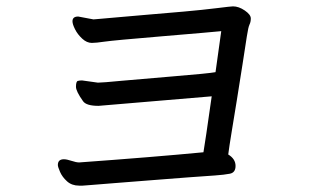

<svg xmlns="http://www.w3.org/2000/svg" viewBox="-20 -647 1040 604"><path d="M240 -63H229Q206 -63 191 -76.5Q176 -90 169 -106Q162 -122 162 -128Q162 -146 181 -146Q190 -146 205 -141Q220 -136 229 -136Q463 -153 620 -168Q625 -196 646 -344L290 -314Q251 -314 241 -329Q219 -360 219 -374Q219 -391 225 -392.5Q231 -394 238 -394L288 -387Q302 -387 364 -393Q406 -397 521.5 -406.5Q637 -416 658 -420L676 -549Q647 -546 491.5 -533Q336 -520 309 -516Q282 -512 269 -512Q253 -512 238.5 -525.5Q224 -539 216 -555Q208 -571 208 -580Q208 -595 226 -595L274 -586L286 -587Q312 -589 354.5 -593Q397 -597 446.5 -601Q496 -605 557.5 -610.5Q619 -616 663 -621.5Q707 -627 713 -627Q731 -627 750 -614Q769 -601 769 -589Q769 -578 765 -570Q761 -562 756.5 -532.5Q752 -503 743 -445Q734 -387 725 -331.5Q716 -276 708.5 -230.5Q701 -185 698 -161Q721 -147 721 -125Q721 -104 703 -100.5Q685 -97 656 -95Q627 -93 571.5 -89Q516 -85 455.5 -80Q395 -75 341 -71Q287 -67 266 -65Q245 -63 240 -63Z"/></svg>

Font: LXGW WenKai Medium
Style: Regular
Weight: 500
Designer: LXGW / Fontworks Inc.
Foundry: LXGW / Fontworks Inc.
Version: Version 1.501; October 10, 2024